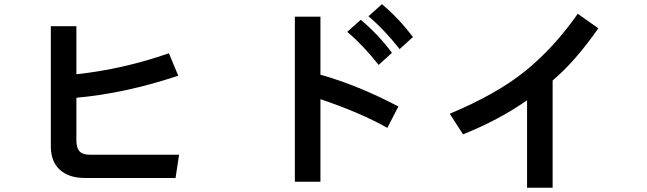

<svg xmlns="http://www.w3.org/2000/svg" viewBox="-20 -842 3040 902"><path d="M218.8 -154.3V-718.8H338.9V-493.2Q557.6 -516.6 773.4 -591.8L817.4 -486.3Q568.4 -403.3 338.9 -382.8V-181.6Q338.9 -147.5 353.5 -131.3Q368.2 -115.2 402.3 -115.2H821.3L804.7 -5.9H377.9Q303.7 -5.9 261.2 -44.4Q218.8 -83 218.8 -154.3Z M1365.2 11.7V-763.7H1485.4V-491.2Q1662.1 -441.4 1851.6 -341.8L1799.8 -241.2Q1673.8 -312.5 1485.4 -376V11.7ZM1710.9 -765.6 1774.4 -822.3Q1854.5 -754.9 1919.9 -668L1857.4 -611.3Q1785.2 -703.1 1710.9 -765.6ZM1611.3 -692.4 1674.8 -749Q1755.9 -681.6 1821.3 -593.8L1758.8 -537.1Q1686.5 -628.9 1611.3 -692.4Z M2092.8 -307.6Q2314.5 -400.4 2448.2 -508.8Q2582 -617.2 2694.3 -777.3L2791 -709Q2681.6 -552.7 2576.2 -463.9V40H2456.1V-371.1Q2324.2 -278.3 2155.3 -210.9Z"/></svg>

Font: Gothic A1
Style: Bold
Weight: 700
Version: Version 2.50